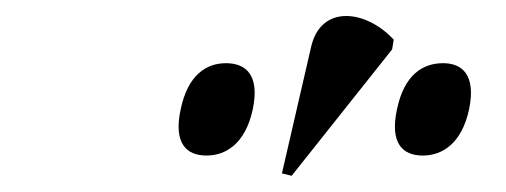

<svg xmlns="http://www.w3.org/2000/svg" viewBox="-20 -824 624 237"><path d="M340 -607 464 -763 466 -775C432 -812 376 -819 364 -766L328 -610ZM235 -632C259 -632 283 -647 292 -689C301 -732 283 -746 259 -746C235 -746 212 -732 203 -689C194 -647 210 -632 235 -632ZM502 -632C526 -632 550 -647 559 -689C568 -732 550 -746 527 -746C502 -746 479 -732 470 -689C461 -647 477 -632 502 -632Z"/></svg>

Font: Noto Serif Display ExtraCondensed Medium
Style: Italic
Weight: 500
Width: 2
Italic angle: -12°
Designer: Monotype Design Team
Foundry: Monotype Imaging Inc.
Version: Version 2.009